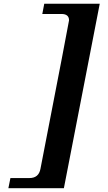

<svg xmlns="http://www.w3.org/2000/svg" viewBox="-20 -823 573 1017"><path d="M318.4 173.8H24.4L35.2 120.1H136.2Q185.1 120.1 194.3 71.3Q345.7 -708.5 345.7 -715.3Q345.7 -749 305.2 -749H204.1L214.4 -803.2H508.3Z"/></svg>

Font: Munson
Style: Bold Italic
Weight: 700
Italic angle: -12°
Designer: Paul James MIller
Foundry: High-Logic / Made with FontCreator
Version: Version 2.10;May 5, 2019;FontCreator 11.5.0.2430 64-bit